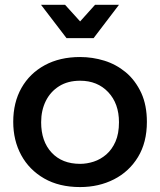

<svg xmlns="http://www.w3.org/2000/svg" viewBox="-20 -773 666 798"><path d="M313 4.5Q226 4.5 163.8 -31.2Q101.5 -67 68.2 -128.2Q35 -189.5 35 -266.5Q35 -347 69.2 -407.5Q103.5 -468 166 -502Q228.5 -536 313 -536Q364.5 -536 413.8 -520.8Q463 -505.5 502.8 -472.5Q542.5 -439.5 567.5 -386Q590.5 -335 590.5 -266.5Q590.5 -181 553.5 -120.2Q516.5 -59.5 453.5 -27.5Q390.5 4.5 313 4.5ZM313 -92Q341 -92 369.5 -101.2Q398 -110.5 421.8 -131Q445.5 -151.5 460 -184.5Q474.5 -217.5 474.5 -265Q474.5 -342.5 429.8 -390Q385 -437.5 313 -437.5Q262 -437.5 225.8 -414.8Q189.5 -392 170.2 -353Q151 -314 151 -265Q151 -185.5 194.5 -138.8Q238 -92 313 -92ZM369 -614.5H256.5L150.5 -753H250.5L313 -684L375 -753H474.5Z"/></svg>

Font: Argentum Novus Medium
Style: Regular
Weight: 500
Designer: Julieta Ulanovsky (font) & Cristiano Sobral (main changes)
Foundry: Julieta Ulanovsky (font) & Cristiano Sobral (main changes)
Version: Version 3.00;November 27, 2020;FontCreator 13.0.0.2655 64-bi